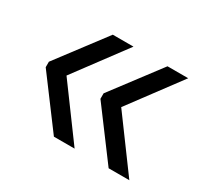

<svg xmlns="http://www.w3.org/2000/svg" viewBox="-93 -566 681 645"><g transform="rotate(30 247.5 -243.0)"><path d="M323.7 -244.4 470.1 -45.4H389.8L249.3 -233.7V-255L389.8 -441H470.1ZM111.5 -244.4 257.8 -45.4H177.5L37 -233.7V-255L177.5 -441H257.8Z"/></g></svg>

Font: Anek Tamil Medium
Style: Regular
Weight: 500
Designer: Aadarsh Rajan (Tamil), Yesha Goshar (Latin)
Foundry: Ek Type
Version: Version 1.003